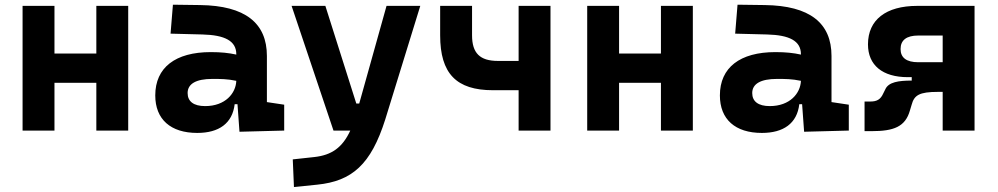

<svg xmlns="http://www.w3.org/2000/svg" viewBox="-20 -542 4142 797"><path d="M379.9 0H512.2V-517.6H379.9V-319.8H206.1V-517.6H73.7V0H206.1V-198.2H379.9Z M974.1 4.9 1159.7 0V-107.4L1087.9 -118.2V-309.6C1087.9 -446.3 998 -518.6 810.5 -521L697.8 -522.5L688 -402.3L820.3 -398.9C913.6 -396.5 960.9 -372.1 960.9 -316.9V-315.4C929.7 -322.3 897.9 -325.7 855 -325.7C708 -325.7 624.5 -261.7 624.5 -146C624.5 -46.4 688.5 9.8 798.8 9.8C888.7 9.8 944.8 -29.8 954.1 -109.4H965.8ZM960.9 -206.5C959 -154.8 915.5 -101.6 831.5 -101.6C784.2 -101.6 758.8 -120.6 758.8 -155.8C758.8 -194.3 794.4 -214.4 861.3 -214.4C895.5 -214.4 923.3 -214.4 960.9 -206.5Z M1200.2 234.4 1296.4 224.6C1441.4 210 1520 140.6 1579.1 -45.9L1724.6 -517.6H1584.5L1471.2 -112.3H1459L1330.6 -517.6H1190.4L1364.3 0H1434.1C1401.4 70.8 1356.4 102.1 1284.7 109.9L1195.3 119.6Z M2026.4 -167.5H2132.8V0H2265.1V-517.6H2132.8V-289.1H2046.9C1972.2 -289.1 1939.5 -321.3 1939.5 -395.5V-517.6H1807.1V-395.5C1807.1 -236.8 1874 -167.5 2026.4 -167.5Z M2723.6 0H2856V-517.6H2723.6V-319.8H2549.8V-517.6H2417.5V0H2549.8V-198.2H2723.6Z M3317.9 4.9 3503.4 0V-107.4L3431.6 -118.2V-309.6C3431.6 -446.3 3341.8 -518.6 3154.3 -521L3041.5 -522.5L3031.7 -402.3L3164.1 -398.9C3257.3 -396.5 3304.7 -372.1 3304.7 -316.9V-315.4C3273.4 -322.3 3241.7 -325.7 3198.7 -325.7C3051.8 -325.7 2968.3 -261.7 2968.3 -146C2968.3 -46.4 3032.2 9.8 3142.6 9.8C3232.4 9.8 3288.6 -29.8 3297.9 -109.4H3309.6ZM3304.7 -206.5C3302.7 -154.8 3259.3 -101.6 3175.3 -101.6C3127.9 -101.6 3102.5 -120.6 3102.5 -155.8C3102.5 -194.3 3138.2 -214.4 3205.1 -214.4C3239.3 -214.4 3267.1 -214.4 3304.7 -206.5Z M3748.5 -221.7H3764.6V-207.5C3710.9 -207.5 3668 -201.7 3654.8 -170.9L3646.5 -154.3C3635.3 -128.9 3619.6 -120.6 3593.3 -120.6H3568.8V2.4H3598.1C3689.9 2.4 3738.3 -15.6 3757.3 -84L3764.2 -106.9C3774.9 -147 3795.9 -160.6 3874 -160.6H3893.1V0H4025.4V-517.6H3787.6C3657.2 -517.6 3583 -459.5 3583 -357.9C3583 -271.5 3643.1 -221.7 3748.5 -221.7ZM3893.1 -283.7H3791.5C3743.2 -283.7 3718.3 -302.2 3718.3 -338.4C3718.3 -375.5 3743.2 -394.5 3791.5 -394.5H3893.1Z"/></svg>

Font: Cascadia Code
Style: Bold
Weight: 700
Monospace: yes
Designer: Aaron Bell
Foundry: Saja Typeworks
Version: Version 2404.023